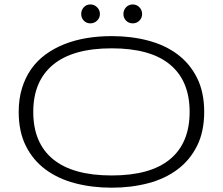

<svg xmlns="http://www.w3.org/2000/svg" viewBox="-20 -849 1024 882"><path d="M918 -335Q918 -244.6 885.3 -179Q852.5 -113.3 795.4 -70.6Q738.3 -27.8 660.6 -7.3Q583 13.2 493.2 13.2Q402.8 13.2 324.7 -7.3Q246.6 -27.8 189 -70.6Q131.3 -113.3 98.6 -179Q65.9 -244.6 65.9 -335Q65.9 -395 81.1 -444.1Q96.2 -493.2 123.5 -532Q150.9 -570.8 189.7 -599.1Q228.5 -627.4 276.1 -646.2Q323.7 -665 378.4 -674.1Q433.1 -683.1 493.2 -683.1Q583 -683.1 660.6 -662.6Q738.3 -642.1 795.4 -599.4Q852.5 -556.6 885.3 -491Q918 -425.3 918 -335ZM851.1 -335Q851.1 -477.5 761.2 -552.2Q671.4 -627 493.2 -627Q314.5 -627 223.6 -551.5Q132.8 -476.1 132.8 -335Q132.8 -192.4 223.6 -117.7Q314.5 -43 493.2 -43Q671.4 -43 761.2 -117.7Q851.1 -192.4 851.1 -335ZM353 -784.7Q353 -802.7 365 -815.7Q377 -828.6 395 -828.6Q413.1 -828.6 426 -815.7Q439 -802.7 439 -784.7Q439 -766.6 426 -754.2Q413.1 -741.7 395 -741.7Q377 -741.7 365 -754.2Q353 -766.6 353 -784.7ZM546.9 -784.7Q546.9 -793.5 550 -801.5Q553.2 -809.6 559.1 -815.7Q564.9 -821.8 572.8 -825.2Q580.6 -828.6 589.8 -828.6Q607.9 -828.6 620.4 -815.7Q632.8 -802.7 632.8 -784.7Q632.8 -766.6 620.4 -754.2Q607.9 -741.7 589.8 -741.7Q571.3 -741.7 559.1 -754.2Q546.9 -766.6 546.9 -784.7Z"/></svg>

Font: Stint Ultra Expanded
Style: Regular
Weight: 400
Width: 7
Designer: Astigmatic (AOETI)
Foundry: Astigmatic (AOETI)
Version: Version 1.000